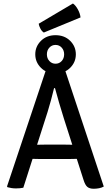

<svg xmlns="http://www.w3.org/2000/svg" viewBox="-20 -1098 649 1124"><path d="M248 -685.5H361.5L587.5 -6Q576.5 0.5 560.8 3.8Q545 7 528.5 7Q504.5 7 491.2 -4Q478 -15 468.5 -46.5L354 -404Q340.5 -447.5 326.2 -495.5Q312 -543.5 302 -582H296.5Q289 -549.5 277.8 -509Q266.5 -468.5 258.5 -442.5L116.5 1Q107.5 3 96.2 4Q85 5 73 5Q60 5 47.2 3Q34.5 1 24 -2L21 -6.5ZM231 -167Q226.5 -167 211.8 -167.2Q197 -167.5 182.2 -167.8Q167.5 -168 162.5 -168H117L148.5 -250.5H188.5Q193.5 -250.5 206.5 -250.8Q219.5 -251 232.2 -251.2Q245 -251.5 249.5 -251.5H352Q356.5 -251.5 369.8 -251.2Q383 -251 396.2 -250.8Q409.5 -250.5 414.5 -250.5H455.5L482.5 -168H437Q432.5 -168 417.2 -167.8Q402 -167.5 387.2 -167.2Q372.5 -167 368 -167ZM186.5 -780Q186.5 -826 219.8 -859Q253 -892 305 -892Q357.5 -892 390.8 -859Q424 -826 424 -780Q424 -734 390.8 -701Q357.5 -668 305 -668Q253 -668 219.8 -701Q186.5 -734 186.5 -780ZM254.5 -780Q254.5 -756.5 269 -740.8Q283.5 -725 305 -725Q327 -725 341.2 -740.8Q355.5 -756.5 355.5 -780Q355.5 -803.5 341.2 -819.2Q327 -835 305 -835Q283.5 -835 269 -819.2Q254.5 -803.5 254.5 -780ZM407 -1077.5Q422 -1067.5 435.2 -1044Q448.5 -1020.5 451.5 -996L236.5 -907.5Q224.5 -915 216.5 -930.5Q208.5 -946 206.5 -959Z"/></svg>

Font: Signika Negative
Style: Regular
Weight: 400
Designer: Anna Giedry
Foundry: Anna Giedry
Version: Version 2.001